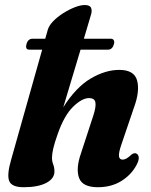

<svg xmlns="http://www.w3.org/2000/svg" viewBox="-20 -752 616 783"><path d="M88 -572Q94 -594 112.5 -594H164.5L175 -631Q180 -648 197.2 -665.8Q214.5 -683.5 237.8 -698.2Q261 -713 284.5 -722.2Q308 -731.5 325.5 -731.5Q346.5 -731.5 351.5 -719.8Q356.5 -708 350.5 -690L322 -594H432Q440.5 -594 444 -587.8Q447.5 -581.5 444.5 -572Q438.5 -549.5 420 -549.5H308.5L238 -314.5Q289.5 -396 349.5 -431.5Q409.5 -467 466.5 -467Q527.5 -467 539.2 -423.5Q551 -380 526 -312.5L474.5 -161Q463.5 -128.5 465.2 -114.8Q467 -101 480.5 -101Q495 -101 516 -121.5Q528 -130.5 536.5 -125.5Q544.5 -122 545.8 -110.2Q547 -98.5 537.5 -80.5Q516.5 -40 475.5 -14.2Q434.5 11.5 379 11.5Q316.5 11.5 302.5 -26.2Q288.5 -64 310 -126L360.5 -280.5Q372.5 -317.5 369 -334.8Q365.5 -352 343 -352Q314.5 -352 278.2 -316.8Q242 -281.5 215.5 -206Q202.5 -169.5 197.2 -146.5Q192 -123.5 192 -108.5Q192 -94 197 -81.5Q202 -69 202 -52.5Q202 -23.5 168.5 -6Q135 11.5 76.5 11.5Q27.5 11.5 17.5 -14Q7.5 -39.5 25.5 -101L152 -549.5H99.5Q82 -549.5 88 -572Z"/></svg>

Font: Fraunces 72pt S050
Style: Bold Italic
Weight: 700
Italic angle: -16°
Version: Version 1.000; ttfautohint (v1.8.3)